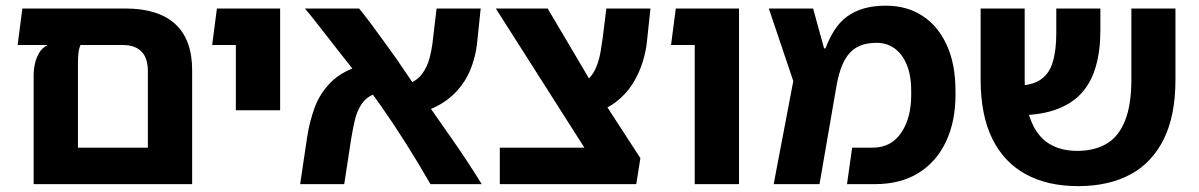

<svg xmlns="http://www.w3.org/2000/svg" viewBox="-20 -632 4114 659"><path d="M409.8 -602.8Q523.5 -602.8 581.5 -549.5Q639.5 -496.2 639.5 -391.2V0H95.5V-379.2Q95.5 -393 99.6 -412.2Q103.8 -431.5 113.9 -449.6Q124 -467.8 143.8 -477.5H40.5L56.8 -602.8ZM487.5 -125.2V-388.2Q487.5 -433 465.4 -455.2Q443.2 -477.5 401.8 -477.5H256.2Q250.5 -463.8 249 -447.6Q247.5 -431.5 247.5 -415.2V-125.2Z M789.5 -253.5V-602.8H941.5V-253.5ZM708.2 -477.5 724.5 -602.8H874.8V-477.5Z M1457.5 0Q1413.8 -75.8 1372.2 -141.4Q1330.8 -207 1288.5 -267.2Q1246.2 -327.5 1198 -386Q1177.8 -411.2 1153.2 -442.5Q1128.8 -473.8 1104.5 -504.9Q1080.2 -536 1059.9 -561.9Q1039.5 -587.8 1026.5 -602.8H1212.5Q1232 -579.5 1255.1 -548Q1278.2 -516.5 1301.5 -484.6Q1324.8 -452.8 1343 -426.8Q1389 -358.2 1438.1 -288.4Q1487.2 -218.5 1537 -147Q1586.8 -75.5 1633.5 0ZM1010.2 0 1034.2 -161.2Q1042.5 -215.8 1060.6 -264.4Q1078.8 -313 1116.9 -350.9Q1155 -388.8 1222 -408L1267.2 -310.2Q1237.2 -299 1221.2 -275Q1205.2 -251 1197.9 -219.4Q1190.5 -187.8 1184.8 -152.2L1161.5 0ZM1420.5 -244.2 1376 -342Q1410.5 -354 1428.4 -377.8Q1446.2 -401.5 1454.6 -433.5Q1463 -465.5 1466.2 -499.5L1478.5 -602.8H1629.8L1618.2 -490.5Q1613.2 -436.8 1592.4 -387.9Q1571.5 -339 1529.9 -301.8Q1488.2 -264.5 1420.5 -244.2Z M2064.2 -2 1681.8 -602.8H1859.8L2014 -341.8L2178 -89.2ZM1695.5 0V-125.2H2132.5L2178 -89.2L2163.8 0ZM2002.8 -239.2 1959.8 -338.2Q1986.8 -346.2 2003 -364.1Q2019.2 -382 2028.2 -405.9Q2037.2 -429.8 2041.4 -454.5Q2045.5 -479.2 2048.5 -501L2061.2 -602.8H2212.5L2200.5 -489.2Q2196.8 -453.8 2184.8 -416Q2172.8 -378.2 2150.4 -342.9Q2128 -307.5 2091.6 -280.2Q2055.2 -253 2002.8 -239.2Z M2364.5 0V-602.8H2516.5V0ZM2283.2 -477.5 2299.5 -602.8H2464.8V-477.5Z M2635.5 0 2702.8 -353.8 2618.8 -602.8H2770.8L2808.5 -465.8H2813.2Q2827 -502 2844.9 -529.6Q2862.8 -557.2 2887.6 -575.4Q2912.5 -593.5 2945.2 -603Q2978 -612.5 3021 -612.5Q3092 -612.5 3145.4 -578.1Q3198.8 -543.8 3229.1 -478.4Q3259.5 -413 3259.5 -319.5V-306Q3259.5 -215.2 3227 -146.1Q3194.5 -77 3132.9 -38.5Q3071.2 0 2983.2 0H2887.2L2904.8 -125.2H2975.5Q3038.2 -125.2 3072.9 -175.9Q3107.5 -226.5 3107.5 -306V-319.5Q3107.5 -374 3091.9 -410.9Q3076.2 -447.8 3049.8 -466.4Q3023.2 -485 2989.5 -485Q2954 -485 2929.9 -474.2Q2905.8 -463.5 2890.1 -442.6Q2874.5 -421.8 2864.9 -392.9Q2855.2 -364 2849.5 -328L2792.8 0Z M3679.8 6.8Q3575.5 6.8 3500.9 -33.9Q3426.2 -74.5 3386 -155.6Q3345.8 -236.8 3345.8 -359.5V-602.8H3497V-361Q3497 -274.2 3518 -219.8Q3539 -165.2 3579.2 -139.8Q3619.5 -114.2 3676.8 -114.2H3681.2Q3740 -115 3780.5 -140.1Q3821 -165.2 3842.1 -219.4Q3863.2 -273.5 3863.2 -359.5V-602.8H4014.5V-358.8Q4014.5 -236 3974.8 -155.2Q3935 -74.5 3861.6 -34.2Q3788.2 6 3685 6.8ZM3454.2 -236.8 3445.8 -338.5Q3510.8 -334.8 3545 -354.5Q3579.2 -374.2 3592.4 -415.9Q3605.5 -457.5 3605.5 -518.8V-602.8H3756.8V-526.2Q3756.8 -458.8 3741.2 -404Q3725.8 -349.2 3691 -311.2Q3656.2 -273.2 3598 -253.8Q3539.8 -234.2 3454.2 -236.8Z"/></svg>

Font: Noto Sans Hebrew Light
Style: Regular
Weight: 100
Version: Version 3.000